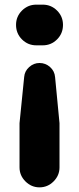

<svg xmlns="http://www.w3.org/2000/svg" viewBox="-20 -631 341 826"><path d="M136 -436Q100 -436 74.5 -461.5Q49 -487 49 -524Q49 -560 74.5 -585.5Q100 -611 136 -611H164Q200 -611 225.5 -585.5Q251 -560 251 -524Q251 -487 225.5 -461.5Q200 -436 164 -436ZM64 89V-101L84 -300Q86 -325 105.5 -342.5Q125 -360 150 -360Q176 -360 195.5 -342.5Q215 -325 217 -299L236 -101V89Q236 124 210.5 149.5Q185 175 150 175Q115 175 89.5 149.5Q64 124 64 89Z"/></svg>

Font: Jellee Roman
Style: Regular
Weight: 400
Designer: Alfredo Marco Pradil
Foundry: Alfredo Marco Pradil
Version: Version 1.016;PS 001.016;hotconv 1.0.88;makeotf.lib2.5.64775